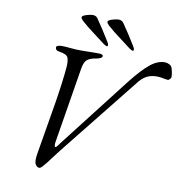

<svg xmlns="http://www.w3.org/2000/svg" viewBox="-92 -937 995 1038"><g transform="rotate(10 405.5 -418.0)"><path d="M437 -697Q435 -697 430.5 -699Q426 -701 419 -706Q390 -729 354 -755.5Q318 -782 289 -808Q276 -820 276 -827Q276 -834 287.5 -839Q299 -844 313 -847Q327 -850 334 -850Q352 -850 361 -837Q381 -808 400.5 -778Q420 -748 438 -718Q443 -710 443 -703Q443 -697 437 -697ZM579 -697Q577 -697 572.5 -699Q568 -701 561 -706Q532 -729 496 -755.5Q460 -782 431 -808Q418 -820 418 -827Q418 -834 429.5 -839Q441 -844 455 -847Q469 -850 476 -850Q494 -850 503 -837Q523 -808 542.5 -778Q562 -748 580 -718Q585 -710 585 -703Q585 -697 579 -697ZM192 14Q179 14 170 -1.5Q161 -17 169 -63Q198 -231 217 -349Q236 -467 243 -550Q245 -582 238.5 -599.5Q232 -617 192 -623Q177 -625 172.5 -630.5Q168 -636 168 -643Q168 -650 177 -653Q186 -656 198 -656Q218 -656 245.5 -653Q273 -650 304 -650Q322 -650 340 -650.5Q358 -651 374 -651Q390 -651 401 -651Q413 -651 419 -648.5Q425 -646 425 -640Q425 -633 414.5 -628Q404 -623 390 -621Q361 -617 344.5 -604Q328 -591 322 -553L255 -143Q252 -126 253.5 -119Q255 -112 259 -112Q263 -112 269 -121Q275 -130 288 -146L585 -529Q641 -600 681.5 -633Q722 -666 762 -666Q775 -666 787 -659.5Q799 -653 803 -641Q805 -635 808 -621Q811 -607 811 -593Q811 -589 805 -582Q799 -575 794 -575Q788 -575 778.5 -577Q769 -579 757 -581Q745 -583 731 -583Q712 -583 695.5 -578Q679 -573 665.5 -563.5Q652 -554 640 -540L285 -95Q270 -76 256 -57Q242 -38 229.5 -22Q217 -6 207.5 4Q198 14 192 14Z"/></g></svg>

Font: EB Garamond
Style: Italic
Weight: 400
Italic angle: -17.2°
Designer: Georg Duffner and Octavio Pardo
Foundry: Georg Duffner
Version: Version 1.001